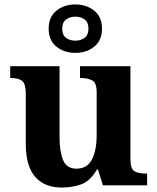

<svg xmlns="http://www.w3.org/2000/svg" viewBox="-20 -834 707 864"><path d="M258 10Q180 10 138 -38.5Q96 -87 96 -188V-412Q96 -456 80 -469.5Q64 -483 28 -483H26V-536H248V-216Q248 -152 264 -113.5Q280 -75 324 -75Q372 -75 393.5 -116Q415 -157 415 -227V-419Q415 -463 393.5 -473Q372 -483 343 -483H340V-536H567V-116Q567 -73 586 -63Q605 -53 634 -53H642V0H443L421 -71H416Q386 -19 345.5 -4.5Q305 10 258 10ZM319 -596Q269 -596 234 -624Q199 -652 199 -705Q199 -758 234 -786Q269 -814 319 -814Q369 -814 404 -786Q439 -758 439 -705Q439 -652 404 -624Q369 -596 319 -596ZM318.9 -651Q343 -651 360.5 -663.6Q378 -676.3 378 -705.1Q378 -734 360.6 -746.5Q343.2 -759 319.1 -759Q295 -759 277.5 -746.4Q260 -733.7 260 -704.9Q260 -676 277.4 -663.5Q294.8 -651 318.9 -651Z"/></svg>

Font: Noto Serif Test
Style: Regular
Weight: 400
Version: Version 1.000